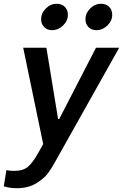

<svg xmlns="http://www.w3.org/2000/svg" viewBox="-26 -781 652 1018"><path d="M62 217Q35 217 16 212.5Q-3 208 -6 207L8 121Q24 125 50 125Q97 125 122.5 103Q148 81 176 31L203 -17L97 -528H220L282 -150H288L483 -528H606L268 74Q249 110 228 138Q207 166 165 191.5Q123 217 62 217ZM427 -679Q427 -711 452 -736Q477 -761 510 -761Q537 -761 553 -744.5Q569 -728 569 -703Q569 -671 543.5 -646Q518 -621 485 -621Q459 -621 443 -637.5Q427 -654 427 -679ZM192 -679Q192 -711 217 -736Q242 -761 275 -761Q302 -761 318 -744.5Q334 -728 334 -703Q334 -671 308.5 -646Q283 -621 250 -621Q224 -621 208 -637.5Q192 -654 192 -679Z"/></svg>

Font: Be Vietnam SemiBold
Style: Italic
Weight: 600
Italic angle: -9.556°
Designer: Gabriel Lam
Foundry: TypeRant
Version: Version 3.000